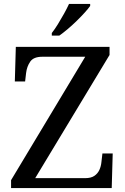

<svg xmlns="http://www.w3.org/2000/svg" viewBox="-20 -951 632 971"><path d="M36 0V-40L411 -664H194Q150 -664 133 -639.5Q116 -615 112 -582L107 -539H55L60 -714H534V-673L158 -50H410Q440 -50 457 -61.5Q474 -73 482.5 -91.5Q491 -110 493 -132L498 -175H550L545 0ZM242 -784Q257 -803 273 -829Q289 -855 304 -882Q319 -909 329 -931H436V-921Q427 -908 409 -888Q391 -868 368.5 -846Q346 -824 323 -804.5Q300 -785 280 -771H242Z"/></svg>

Font: Noto Serif Malayalam
Style: Regular
Weight: 400
Designer: Indian type Foundry, Jelle Bosma, Monotype Design Team
Foundry: Monotype Imaging Inc.
Version: Version 2.103